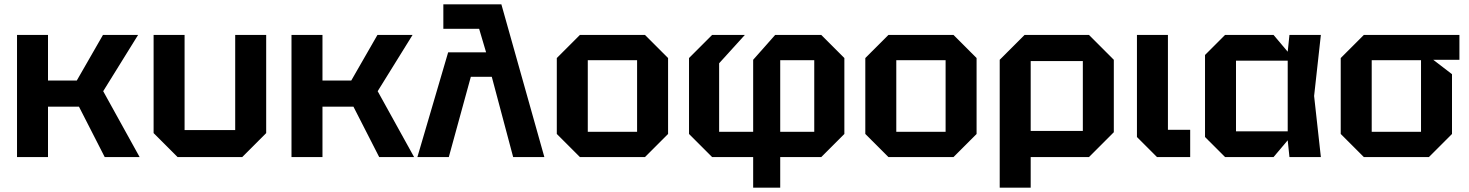

<svg xmlns="http://www.w3.org/2000/svg" viewBox="-20 -720 6732 880"><path d="M58 0V-560H200V-351H332L452 -560H613L453 -302L620 0H460L342 -231H200V0Z M1200 -560V-110L1090 0H794L684 -110V-560H826V-124H1058V-560Z M1316 0V-560H1458V-351H1590L1710 -560H1871L1711 -302L1878 0H1718L1600 -231H1458V0Z M2012 -700H2278L2475 0H2332L2234 -368H2138L2037 0H1893L2034 -480H2208L2176 -588H2012Z M2532 -106V-454L2638 -560H2936L3042 -454V-106L2936 0H2638ZM2674 -116H2900V-444H2674Z M3556 -116H3712V-444H3556ZM3244 0 3138 -106V-454L3244 -560H3394L3276 -430V-116H3432V-446L3533 -560H3744L3850 -454V-106L3744 0H3556V140H3432V0Z M3946 -106V-454L4052 -560H4350L4456 -454V-106L4350 0H4052ZM4088 -116H4314V-444H4088Z M4562 140V-446L4676 -560H4971L5085 -446V-114L4971 0H4704V140ZM4943 -440H4704V-120H4943Z M5191 -560H5333V-125H5435V0H5283L5191 -92Z M5595 0 5503 -92V-468L5595 -560H5817L5882 -483L5890 -560H6034L6003 -280L6034 0H5890L5882 -77L5817 0ZM5645 -118H5882V-442H5645Z M6125 -106V-454L6231 -560H6669V-446H6549L6635 -380V-106L6529 0H6231ZM6267 -116H6493V-444H6267Z"/></svg>

Font: Tektur SemiBold
Style: Regular
Weight: 600
Designer: Adam Jagosz
Foundry: Adam Jagosz
Version: Version 1.005;gftools[0.9.30]